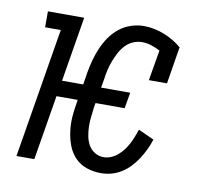

<svg xmlns="http://www.w3.org/2000/svg" viewBox="-66 -609 732 688"><g transform="rotate(10 300.0 -265.0)"><path d="M343 8Q316 8 291 -0.5Q266 -9 248.5 -27.5Q231 -46 222 -70Q213 -94 209.5 -120.5Q206 -147 208 -174Q210 -201 215 -228L216 -236H139L100 0H35L113 -472H56V-530H188L149 -294H226L233 -338Q237 -361 243 -383.5Q249 -406 258.5 -428.5Q268 -451 282 -471.5Q296 -492 315.5 -507.5Q335 -523 358.5 -530.5Q382 -538 404 -538Q424 -538 443 -534Q462 -530 479.5 -523Q497 -516 513 -506.5Q529 -497 543 -485L521 -350H455L474 -461Q459 -469 442 -474.5Q425 -480 408 -480Q391 -480 375 -473Q359 -466 347 -453Q335 -440 327 -424.5Q319 -409 313 -393.5Q307 -378 303 -361.5Q299 -345 297 -328L291 -294H397L387 -236H281L278 -218Q276 -201 274 -183Q272 -165 272.5 -147.5Q273 -130 276.5 -113Q280 -96 288 -82Q296 -68 310.5 -59Q325 -50 343 -50Q356 -50 369.5 -55.5Q383 -61 394 -70.5Q405 -80 414 -92Q423 -104 429.5 -116.5Q436 -129 441 -142Q446 -155 451 -169L508 -143Q502 -124 493.5 -106Q485 -88 474 -71Q463 -54 449 -39Q435 -24 417.5 -13Q400 -2 381 3Q362 8 343 8Z"/></g></svg>

Font: Iosevka Curly Slab LtEx
Style: Italic
Weight: 300
Width: 7
Italic angle: -9°
Monospace: yes
Designer: Belleve Invis
Foundry: Belleve Invis
Version: Version 11.1.0; ttfautohint (v1.8.3)